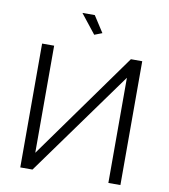

<svg xmlns="http://www.w3.org/2000/svg" viewBox="-97 -1002 955 1084"><g transform="rotate(10 380.0 -460.0)"><path d="M93 0V-710H162V-96L602 -710H667V0H598V-603L163 0ZM287 -920H358L418 -827L374 -810Z"/></g></svg>

Font: Raleway
Style: Regular
Weight: 400
Designer: Matt McInerney, Pablo Impallari, Rodrigo Fuenzalida
Foundry: Matt McInerney, Pablo Impallari, Rodrigo Fuenzalida
Version: Version 4.101;RELEASE